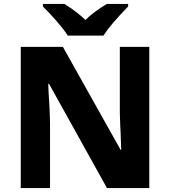

<svg xmlns="http://www.w3.org/2000/svg" viewBox="-20 -951 861 971"><path d="M521 0 228 -527H224L226 -479Q232 -396 233 -331V0H85V-714H298L590 -193H593L590 -279Q588 -309 586 -381V-714H735V0ZM628 -918Q538 -826 503 -771H323Q303 -802 266 -844.5Q229 -887 197 -918V-931H306Q370 -891 412 -850Q452 -890 520 -931H628Z"/></svg>

Font: Noto Sans UI ExtraBold
Style: Regular
Weight: 800
Designer: Monotype Design Team
Foundry: Monotype Imaging Inc.
Version: Version 1.001